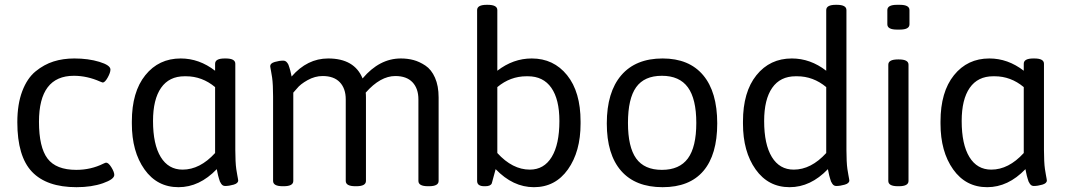

<svg xmlns="http://www.w3.org/2000/svg" viewBox="-20 -772 4431 798"><path d="M455 -45Q455 -27 408 -10.5Q361 6 298 6Q174 6 113 -58Q52 -122 52 -264Q52 -339 72.5 -393Q93 -447 128 -475.5Q163 -504 202.5 -516.5Q242 -529 289 -529Q347 -529 393 -515Q439 -501 439 -483Q439 -470 427.5 -449.5Q416 -429 407 -429Q406 -429 402.5 -430.5Q399 -432 396 -433Q342 -457 287 -457Q142 -457 142 -266Q142 -160 177.5 -113Q213 -66 297 -66Q358 -66 410 -92Q413 -93 417 -95Q420 -96 421 -96Q431 -96 443 -76.5Q455 -57 455 -45Z M874 -136V-410Q820 -455 753 -455H747Q683 -455 649.5 -407Q616 -359 616 -269Q616 -172 648 -119.5Q680 -67 739 -67Q811 -67 874 -136ZM970 -22Q970 -10 951 -4.5Q932 1 916 1Q911 1 907 -1Q903 -3 899.5 -8Q896 -13 894 -17.5Q892 -22 890 -30Q888 -38 886.5 -42.5Q885 -47 883.5 -56.5Q882 -66 881 -69Q809 6 722 6Q633 6 580.5 -68Q528 -142 528 -258V-267Q528 -390 584 -459.5Q640 -529 731 -529Q808 -529 874 -478V-507Q874 -529 914 -529H918Q958 -529 958 -507V-148Q958 -125 959 -104Q960 -83 962 -69.5Q964 -56 966 -45.5Q968 -35 969 -29Q970 -23 970 -22Z M1803 -367V-20Q1803 2 1763 2H1759Q1719 2 1719 -20V-359Q1719 -404 1694.5 -430Q1670 -456 1623 -456Q1561 -456 1500 -387Q1501 -380 1501 -366V-20Q1501 2 1461 2H1457Q1417 2 1417 -20V-359Q1417 -404 1392.5 -430Q1368 -456 1321 -456Q1289 -456 1258.5 -439Q1228 -422 1214 -404L1199 -387V-20Q1199 2 1159 2H1155Q1115 2 1115 -20V-371Q1115 -394 1114 -415Q1113 -436 1111 -449.5Q1109 -463 1107 -473.5Q1105 -484 1104 -490Q1103 -496 1103 -497Q1103 -509 1122 -514.5Q1141 -520 1157 -520Q1162 -520 1166 -518Q1170 -516 1173.5 -511.5Q1177 -507 1179 -502.5Q1181 -498 1183 -490.5Q1185 -483 1186.5 -478.5Q1188 -474 1189.5 -465.5Q1191 -457 1192 -454Q1257 -529 1344 -529Q1453 -529 1487 -446Q1557 -529 1646 -529Q1674 -529 1698.5 -522.5Q1723 -516 1748 -499.5Q1773 -483 1788 -449Q1803 -415 1803 -367Z M2305 -269Q2305 -359 2271.5 -407Q2238 -455 2174 -455H2168Q2101 -455 2047 -410V-136Q2110 -67 2182 -67Q2241 -67 2273 -119.5Q2305 -172 2305 -269ZM2393 -267V-258Q2393 -142 2340.5 -68Q2288 6 2199 6Q2112 6 2040 -69L2024 -10Q2019 2 1997 2H1993Q1963 2 1963 -20V-730Q1963 -752 2003 -752H2007Q2047 -752 2047 -730V-478Q2113 -529 2190 -529Q2281 -529 2337 -459.5Q2393 -390 2393 -267Z M2590 -261Q2590 -161 2624 -113.5Q2658 -66 2731 -66Q2804 -66 2839 -113.5Q2874 -161 2874 -261Q2874 -361 2839 -409Q2804 -457 2731 -457Q2658 -457 2624 -409.5Q2590 -362 2590 -261ZM2961 -259Q2961 -129 2903.5 -61.5Q2846 6 2734 6Q2621 6 2561.5 -62Q2502 -130 2502 -259Q2502 -389 2562 -459Q2622 -529 2734 -529Q2844 -529 2902.5 -459.5Q2961 -390 2961 -259Z M3414 -136V-410Q3360 -455 3293 -455H3287Q3223 -455 3189.5 -407Q3156 -359 3156 -269Q3156 -172 3188 -119.5Q3220 -67 3279 -67Q3351 -67 3414 -136ZM3510 -22Q3510 -10 3491 -4.5Q3472 1 3456 1Q3451 1 3447 -1Q3443 -3 3439.5 -8Q3436 -13 3434 -17.5Q3432 -22 3430 -30Q3428 -38 3426.5 -42.5Q3425 -47 3423.5 -56.5Q3422 -66 3421 -69Q3349 6 3262 6Q3173 6 3120.5 -68Q3068 -142 3068 -258V-267Q3068 -390 3124 -459.5Q3180 -529 3271 -529Q3348 -529 3414 -478V-730Q3414 -752 3454 -752H3458Q3498 -752 3498 -730V-148Q3498 -125 3499 -104Q3500 -83 3502 -69.5Q3504 -56 3506 -45.5Q3508 -35 3509 -29Q3510 -23 3510 -22Z M3756 -503V-20Q3756 2 3716 2H3712Q3672 2 3672 -20V-503Q3672 -525 3712 -525H3716Q3756 -525 3756 -503ZM3760 -730V-671Q3760 -649 3720 -649H3708Q3668 -649 3668 -671V-730Q3668 -752 3708 -752H3720Q3760 -752 3760 -730Z M4235 -136V-410Q4181 -455 4114 -455H4108Q4044 -455 4010.5 -407Q3977 -359 3977 -269Q3977 -172 4009 -119.5Q4041 -67 4100 -67Q4172 -67 4235 -136ZM4331 -22Q4331 -10 4312 -4.5Q4293 1 4277 1Q4272 1 4268 -1Q4264 -3 4260.5 -8Q4257 -13 4255 -17.5Q4253 -22 4251 -30Q4249 -38 4247.5 -42.5Q4246 -47 4244.5 -56.5Q4243 -66 4242 -69Q4170 6 4083 6Q3994 6 3941.5 -68Q3889 -142 3889 -258V-267Q3889 -390 3945 -459.5Q4001 -529 4092 -529Q4169 -529 4235 -478V-507Q4235 -529 4275 -529H4279Q4319 -529 4319 -507V-148Q4319 -125 4320 -104Q4321 -83 4323 -69.5Q4325 -56 4327 -45.5Q4329 -35 4330 -29Q4331 -23 4331 -22Z"/></svg>

Font: mmAsap
Style: Regular
Weight: 400
Designer: Pablo Cosgaya
Foundry: Omnibus-Type
Version: Version 1.001